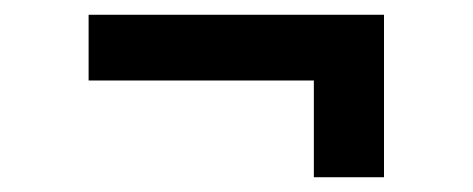

<svg xmlns="http://www.w3.org/2000/svg" viewBox="-20 -420 640 260"><path d="M405 -180V-311H100V-400H500V-180Z"/></svg>

Font: JetBrainsMono NFM Medium
Style: Regular
Weight: 500
Monospace: yes
Designer: Philipp Nurullin, Konstantin Bulenkov
Foundry: JetBrains
Version: Version 2.304; ttfautohint (v1.8.4.7-5d5b);Nerd Fonts 3.3.0